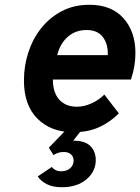

<svg xmlns="http://www.w3.org/2000/svg" viewBox="-20 -543 588 806"><path d="M288 12Q194.5 12 137.5 -44.5Q80.5 -101 80.5 -205.5Q80.5 -266.5 99 -323.2Q117.5 -380 153.2 -425Q189 -470 240 -496.5Q291 -523 355.5 -523Q447.5 -523 498 -466.8Q548.5 -410.5 548.5 -320.5Q548.5 -263.5 529.5 -209H202Q202 -154 229 -124.5Q256 -95 303 -95Q333 -95 364 -109Q395 -123 418 -146L479 -67Q442.5 -30.5 396.2 -9.2Q350 12 288 12ZM220 -311.5H432.5Q434 -358.5 411.5 -387.8Q389 -417 344 -417Q297 -417 264.8 -388.8Q232.5 -360.5 220 -311.5ZM239.5 243Q201 243 175.8 229.8Q150.5 216.5 138.5 197.5L197.5 158Q202.5 165 212.5 170.5Q222.5 176 237.5 176Q260 176 274.5 163.2Q289 150.5 289 131.5Q289 115 278 105Q267 95 247.5 95Q224.5 95 204.5 108L185 77L260 -0.5H325L287.5 47.5Q337 47.5 359.5 70.2Q382 93 382 129Q382 177 342.8 210Q303.5 243 239.5 243Z"/></svg>

Font: Overpass
Style: Bold Italic
Weight: 700
Italic angle: -10°
Designer: Delve Withrington, Dave Bailey, Thomas Jockin
Foundry: Delve Fonts LLC
Version: Version 4.000; ttfautohint (v1.8.3)